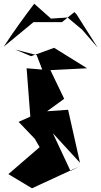

<svg xmlns="http://www.w3.org/2000/svg" viewBox="-81 -919 545 1032"><path d="M298 0 203 -203 349 -44 285 -329 172 -321 264 -388 190 -542 387 -552 210 -662 86 -617 0 -653 116 -623 146 -545 62 -552 82 -292 19 -264 106 -173 132 -128 -36 17 91 93 344 -24ZM360 -760 282 -825 193 -819 103 -899C46 -824 -9 -748 -61 -668L99 -800H252L319 -854L331 -841L444 -663Z"/></svg>

Font: Asimov Silicon
Style: Regular
Weight: 400
Designer: Google
Version: Version 2.000980; 2014